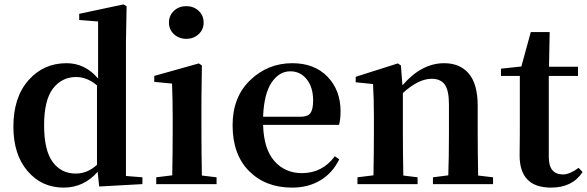

<svg xmlns="http://www.w3.org/2000/svg" viewBox="-20 -839 2676 875"><path d="M422 -88V-450Q377 -488 327 -488Q262 -488 221.5 -435.5Q181 -383 181 -268Q181 -154 220 -101Q259 -48 325 -48Q379 -48 422 -88ZM554 -37 629 -31V0L432 11L425 -56Q362 16 270 16Q170 16 105.5 -59.5Q41 -135 41 -262Q41 -395 109.5 -473Q178 -551 283 -551Q368 -551 427 -481V-741L341 -748V-776L543 -819L557 -810L554 -652Z M750 -736Q750 -769 773 -790Q796 -811 829 -811Q862 -811 885 -790Q908 -769 908 -736Q908 -704 885 -683Q862 -662 829 -662Q796 -662 773 -683Q750 -704 750 -736ZM900 -39 967 -31V0H692V-31L765 -40Q767 -154 767 -235V-306Q767 -383 764 -458L683 -466V-493L886 -550L900 -541L898 -385V-235Q898 -153 900 -39Z M1179 -307H1350Q1383 -307 1395 -324Q1407 -341 1407 -381Q1407 -441 1378 -477.5Q1349 -514 1303 -514Q1252 -514 1217.5 -462.5Q1183 -411 1179 -307ZM1525 -270H1179Q1182 -160 1230.5 -105Q1279 -50 1356 -50Q1449 -50 1506 -127L1526 -113Q1496 -51 1440.5 -17.5Q1385 16 1311 16Q1190 16 1115 -59.5Q1040 -135 1040 -268Q1040 -397 1120.5 -474Q1201 -551 1312 -551Q1413 -551 1472.5 -489.5Q1532 -428 1532 -332Q1532 -294 1525 -270Z M2159 -39 2227 -31V0H1953V-31L2023 -40Q2026 -124 2026 -235V-363Q2026 -427 2007 -453.5Q1988 -480 1947 -480Q1887 -480 1816 -415V-235Q1816 -153 1818 -39L1883 -31V0H1609V-31L1682 -40Q1684 -154 1684 -235V-307Q1684 -392 1680 -456L1601 -464V-489L1793 -550L1807 -541L1814 -450Q1901 -551 2004 -551Q2077 -551 2117 -503Q2157 -455 2157 -357V-235Q2157 -153 2159 -39Z M2617 -74 2635 -55Q2589 16 2491 16Q2348 16 2348 -131Q2348 -146 2348.5 -178Q2349 -210 2349 -231V-493H2263V-526L2356 -536L2399 -693H2485L2482 -535H2614V-493H2481V-123Q2481 -44 2546 -44Q2576 -44 2617 -74Z"/></svg>

Font: Swei Spring CJKtc
Style: Bold
Weight: 700
Version: Version 1.021